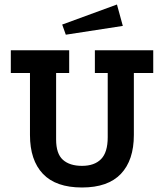

<svg xmlns="http://www.w3.org/2000/svg" viewBox="-20 -812 728 852"><path d="M574 -213Q574 -101 516.5 -40.5Q459 20 344 20Q228 20 170.5 -40.5Q113 -101 113 -213V-488H28V-589H287V-488H229V-193Q229 -130 259 -103Q289 -76 344 -76Q399 -76 428.5 -106Q458 -136 458 -203V-488H401V-589H660V-488H574ZM499 -792 525 -697 272 -658 256 -703Z"/></svg>

Font: Podkova
Style: Bold
Weight: 700
Designer: Ilya Yudin
Foundry: Cyreal (www.cyreal.org)
Version: Version 2.102; ttfautohint (v1.8.1.43-b0c9)